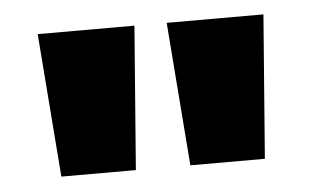

<svg xmlns="http://www.w3.org/2000/svg" viewBox="-32 -757 561 344"><g transform="rotate(-5 248.5 -585.0)"><path d="M220 -714 200 -456H66L46 -714ZM452 -714 432 -456H298L278 -714Z"/></g></svg>

Font: Noto Sans Bengali Condensed Black
Style: Regular
Weight: 900
Width: 3
Designer: Joana Ranito - Universal Thirst; Jelle Bosma - Monotype Design Team
Foundry: Universal Thirst ehf.
Version: Version 3.000; ttfautohint (v1.8.4.7-5d5b)